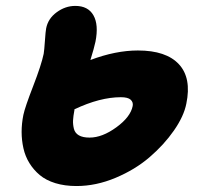

<svg xmlns="http://www.w3.org/2000/svg" viewBox="-20 -665 677 650"><path d="M238.8 -35.2Q199.2 -35.2 167.5 -44.9Q135.7 -54.7 114.7 -72.3Q93.8 -89.8 79.6 -112.8Q65.4 -135.7 59.3 -163.1Q53.2 -190.4 53.2 -218.5Q53.2 -246.6 59.1 -275.9Q64.5 -301.8 92.3 -373.5Q120.1 -445.3 127.9 -482.9Q129.9 -495.1 132.1 -527.3Q134.3 -559.6 136.2 -568.8Q142.6 -602.1 171.9 -623.5Q201.2 -645 234.9 -645Q278.3 -645 296.4 -613Q314.5 -581.1 303.2 -523.9Q298.8 -502.9 286.1 -461.9Q371.6 -494.1 446.8 -494.1Q542.5 -494.1 585.7 -447.5Q628.9 -400.9 610.8 -314Q602.5 -271.5 568.8 -223.1Q535.2 -174.8 486.3 -132.8Q437.5 -90.8 371.3 -63Q305.2 -35.2 238.8 -35.2ZM231.9 -292Q228 -271.5 227.3 -257.6Q226.6 -243.7 230.2 -229Q233.9 -214.4 247.1 -206.8Q260.3 -199.2 283.2 -199.2Q326.2 -199.2 374 -234.1Q421.9 -269 429.2 -306.2Q431.6 -318.8 422.4 -327.4Q413.1 -335.9 389.2 -335.9Q318.4 -335.9 231.9 -294.9Z"/></svg>

Font: Shantell Sans Irregular
Style: Italic
Weight: 800
Italic angle: -11.31°
Designer: Stephen Nixon, Anya Danilova, Shantell Martin
Foundry: Arrow Type
Version: Version 1.006;[9816181b4]